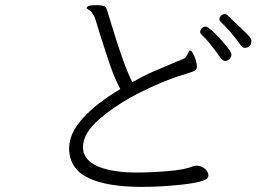

<svg xmlns="http://www.w3.org/2000/svg" viewBox="-20 -735 1040 750"><path d="M794 -50Q794 -42 787.5 -36.5Q781 -31 763 -26Q729 -17 662.5 -11Q596 -5 533 -5Q398 -5 325 -40Q252 -75 250 -153V-156Q250 -214 304 -273.5Q358 -333 450 -387Q427 -431 410.5 -479Q394 -527 371 -600L350 -668Q347 -673 343 -679.5Q339 -686 335 -691Q332 -693 325 -698Q318 -703 318 -703L319 -705Q321 -711 331 -713Q341 -715 361 -715Q381 -714 388 -710.5Q395 -707 399 -693L417 -634Q465 -475 497 -414Q541 -439 577.5 -455Q614 -471 672 -495L696 -505Q706 -509 712.5 -523Q719 -537 721 -538H722Q730 -538 739.5 -514.5Q749 -491 749 -475Q749 -464 742 -459.5Q735 -455 705 -446Q631 -425 536.5 -378.5Q442 -332 373 -274Q304 -216 304 -160V-158Q307 -74 475 -62L508 -61Q569 -61 635.5 -66.5Q702 -72 732 -85L745 -88Q765 -88 779.5 -76.5Q794 -65 794 -50ZM783 -631Q789 -631 795 -626Q820 -607 852 -570Q884 -533 884 -522Q884 -513 877 -504Q867 -497 860 -497Q851 -497 844 -506Q817 -543 799.5 -565Q782 -587 765 -602Q762 -605 762 -610Q762 -618 768 -624.5Q774 -631 783 -631ZM858 -680Q865 -680 870 -674Q906 -640 928.5 -618.5Q951 -597 956.5 -589Q962 -581 962 -576Q962 -560 953.5 -554Q945 -548 937 -548Q928 -548 923 -555Q882 -612 842 -650Q837 -654 837 -660Q837 -668 843.5 -674Q850 -680 858 -680Z"/></svg>

Font: JyunsaiKaai Light
Style: Regular
Weight: 300
Designer: Fontworks Inc.
Version: Version 0.030;April 7, 2024;FontCreator 14.0.0.2901 64-bit